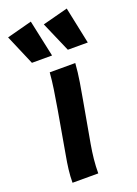

<svg xmlns="http://www.w3.org/2000/svg" viewBox="-164 -810 619 869"><g transform="rotate(-20 145.5 -375.0)"><path d="M29 0Q29 -31 33 -63.5Q37 -96 43 -128L79 -334Q88 -387 94 -427Q100 -467 103 -505H226Q223 -462 215.5 -416Q208 -370 201 -332L166 -136Q160 -102 156.5 -68Q153 -34 153 0ZM215 -573 152 -718 274 -750 311 -573ZM42 -573 -20 -718 101 -750 139 -573Z"/></g></svg>

Font: Livvic SemiBold
Style: Italic
Weight: 600
Italic angle: -10°
Designer: Jacques Le Bailly, Baron von Fonthausen
Version: Version 1.001; ttfautohint (v1.8.2)